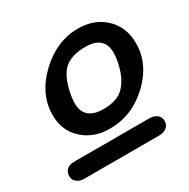

<svg xmlns="http://www.w3.org/2000/svg" viewBox="-123 -875 726 738"><g transform="rotate(-30 240.0 -506.0)"><path d="M2 -288.1Q2 -301.3 10.5 -312.3Q19 -323.2 35.2 -325.2Q42 -326.2 57.1 -326.2H376Q397 -326.2 407.2 -319.8Q426.3 -308.6 425.8 -288.1Q425.8 -281.2 423.3 -273.7Q420.9 -266.1 409.9 -258.1Q398.9 -250 379.9 -250H46.9Q28.8 -250 17.8 -258.1Q6.8 -266.1 4.4 -273.7Q2 -281.2 2 -288.1ZM64 -522Q64 -614.7 141.6 -688.5Q219.2 -762.2 314.9 -762.2Q386.7 -762.2 433.3 -718Q480 -673.8 480 -602.1Q480 -510.3 404.1 -438.7Q328.1 -367.2 230 -367.2Q158.2 -367.2 111.1 -410.2Q64 -453.1 64 -522ZM160.2 -520Q160.2 -444.8 246.1 -444.8Q307.1 -444.8 337.2 -475.8Q367.2 -506.8 379.9 -561Q386.7 -588.9 387.2 -613.8Q387.2 -687 304.2 -687Q236.3 -687 205.1 -654.1Q173.8 -621.1 162.1 -544.9Q160.2 -528.8 160.2 -520Z"/></g></svg>

Font: CMU Bright
Style: SemiBoldOblique
Weight: 600
Italic angle: -12°
Version: Version 0.7.0